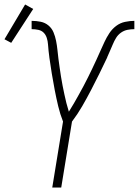

<svg xmlns="http://www.w3.org/2000/svg" viewBox="-59 -836 619 856"><path d="M174 0 222 -294Q209 -327 200.5 -362.5Q192 -398 185 -434.5Q178 -471 172 -507.5Q166 -544 161 -580V-581Q159 -595 157.5 -609.5Q156 -624 155 -638.5Q154 -653 149.5 -667Q145 -681 135.5 -690.5Q126 -700 111.5 -703Q97 -706 82 -706V-743Q103 -743 122.5 -739Q142 -735 157 -722.5Q172 -710 179.5 -692Q187 -674 191 -654Q195 -634 197 -614Q199 -594 201.5 -574Q204 -554 207 -534Q210 -514 213 -494Q216 -474 220 -454.5Q224 -435 228 -415.5Q232 -396 237 -376.5Q242 -357 248 -338Q260 -357 271 -376Q282 -395 292.5 -414Q303 -433 313.5 -452.5Q324 -472 333.5 -491.5Q343 -511 352.5 -530.5Q362 -550 371 -570Q380 -590 389 -610Q398 -630 407 -649.5Q416 -669 428.5 -688Q441 -707 459 -720.5Q477 -734 498.5 -738.5Q520 -743 540 -743V-706Q525 -706 509.5 -703Q494 -700 480.5 -690.5Q467 -681 458.5 -667Q450 -653 444 -638.5Q438 -624 431.5 -609.5Q425 -595 419 -581V-580Q402 -544 384 -507.5Q366 -471 347 -434.5Q328 -398 307.5 -362.5Q287 -327 262 -294L214 0ZM-9 -645 -39 -661 53 -816 89 -796Z"/></svg>

Font: Iosevka Extralight
Style: Italic
Weight: 200
Italic angle: -9°
Monospace: yes
Designer: Belleve Invis
Foundry: Belleve Invis
Version: Version 32.5.0; ttfautohint (v1.8.4)